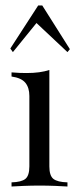

<svg xmlns="http://www.w3.org/2000/svg" viewBox="-20 -679 282 699"><path d="M22 0V-15.1Q58.1 -16.1 72.5 -27.8Q86.9 -39.6 86.9 -73.2V-329.6Q86.9 -359.9 72.3 -377.7Q57.6 -395.5 22 -400.4V-415.5Q37.6 -414.1 51 -413.6Q64.5 -413.1 76.7 -413.1Q126.5 -413.1 159.7 -424.3V-73.2Q159.7 -39.6 174.3 -27.8Q189 -16.1 225.6 -15.1V0Q210.9 -1 181.9 -2.2Q152.8 -3.4 124 -3.4Q95.2 -3.4 65.9 -2.2Q36.6 -1 22 0ZM234.4 -500 225.6 -489.3 112.8 -595.2 26.9 -489.3 17.6 -502.4 119.1 -659.2H133.8Z"/></svg>

Font: Bacasime Antique
Style: Regular
Weight: 400
Designer: The DocRepair Project, Claus Eggers Sørensen
Foundry: Google
Version: Version 2.000